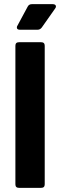

<svg xmlns="http://www.w3.org/2000/svg" viewBox="-20 -903 289 923"><path d="M54 -17V-683Q54 -700 71 -700H178Q195 -700 195 -683V-17Q195 0 178 0H71Q54 0 54 -17ZM61 -771Q61 -776 64 -780L113 -871Q119 -883 133 -883H234Q241 -883 245 -880Q249 -877 249 -872Q249 -867 245 -862L181 -771Q173 -760 160 -760H76Q61 -760 61 -771Z"/></svg>

Font: Barlow
Style: Bold
Weight: 700
Designer: Jeremy Tribby
Foundry: Jeremy Tribby
Version: Version 1.101 August 23, 2024